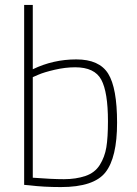

<svg xmlns="http://www.w3.org/2000/svg" viewBox="-20 -750 554 779"><path d="M113 -469Q196 -509 289.5 -509Q383 -509 419 -451Q455 -393 455 -252Q455 -111 408 -51Q361 9 227 9Q157 9 100 2L78 0V-730H113ZM113 -29Q191 -23 239.5 -23Q288 -23 326.5 -36Q365 -49 385 -81Q405 -113 411.5 -152.5Q418 -192 418 -258Q418 -376 391 -426.5Q364 -477 285 -477Q245 -477 202 -467Q159 -457 136 -447L113 -437Z"/></svg>

Font: Titillium Web[RUS by Daymarius]
Style: Regular
Weight: 200
Designer: Cyrillization by Daymarius
Foundry: Cyrillization by Daymarius
Version: Version 1.002 September 11, 2018